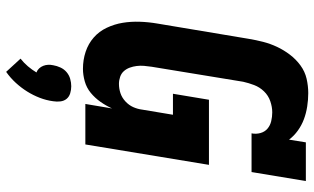

<svg xmlns="http://www.w3.org/2000/svg" viewBox="-224 -560 1047 640"><g transform="rotate(90 300.0 -239.5)"><path d="M209 8Q179 8 152 -1Q125 -10 104.5 -28Q84 -46 72 -71.5Q60 -97 55.5 -124.5Q51 -152 52 -181.5Q53 -211 58 -240L109 -545Q113 -569 119 -592.5Q125 -616 135.5 -638.5Q146 -661 161.5 -681.5Q177 -702 197.5 -717Q218 -732 242 -737.5Q266 -743 290 -743Q312 -743 334.5 -739.5Q357 -736 377 -728.5Q397 -721 414.5 -708.5Q432 -696 445 -679L454 -735H583L553 -554H424Q427 -569 423 -583.5Q419 -598 408.5 -607Q398 -616 383.5 -619.5Q369 -623 354 -623Q336 -623 317 -616.5Q298 -610 284 -595.5Q270 -581 263 -562.5Q256 -544 252 -526L202 -221Q200 -208 199 -195.5Q198 -183 199.5 -171Q201 -159 205 -148Q209 -137 216.5 -128.5Q224 -120 235.5 -116Q247 -112 259 -112Q275 -112 290 -117Q305 -122 317.5 -133.5Q330 -145 336.5 -159.5Q343 -174 345 -190L362 -292H292L312 -412H529L461 0H326L341 -89Q332 -69 319 -50.5Q306 -32 289 -18Q272 -4 250.5 2Q229 8 209 8ZM219 264 175 216Q189 205 200.5 191.5Q212 178 221 163Q213 160 207.5 154Q202 148 199 140.5Q196 133 195.5 124.5Q195 116 197 107Q199 95 204.5 83Q210 71 220 62.5Q230 54 242.5 50.5Q255 47 267 47Q279 47 290.5 50.5Q302 54 309 62.5Q316 71 317.5 83Q319 95 317 107Q314 130 305.5 152Q297 174 284.5 194Q272 214 255.5 232Q239 250 219 264Z"/></g></svg>

Font: Iosevka Slab Heavy Extended
Style: Italic
Weight: 900
Width: 7
Italic angle: -9°
Monospace: yes
Designer: Belleve Invis
Foundry: Belleve Invis
Version: Version 11.1.0; ttfautohint (v1.8.3)